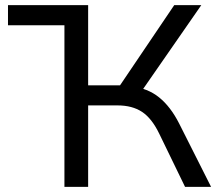

<svg xmlns="http://www.w3.org/2000/svg" viewBox="-20 -725 848 745"><path d="M11 -627V-705H322V-627ZM230 0V-705H322V-394H460L435 -378L656 -705H761L523 -362L489 -390Q553 -383 597.5 -347Q642 -311 675 -246L799 0H698L598 -206Q569 -266 531 -291Q493 -316 436 -316H322V0Z"/></svg>

Font: Mulish Medium
Style: Regular
Weight: 500
Designer: Vernon Adams
Foundry: Vernon Adams
Version: Version 3.603; ttfautohint (v1.8.3)